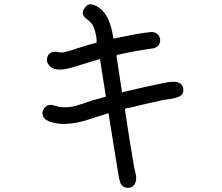

<svg xmlns="http://www.w3.org/2000/svg" viewBox="-20 -831 1040 901"><path d="M839.8 -415Q841.8 -401.4 836.4 -391.6Q831.1 -381.8 818.4 -377Q796.9 -368.2 769.5 -365.2Q752.9 -363.3 748 -362.3Q671.9 -345.7 595.7 -327.1Q567.4 -322.3 566.4 -320.3Q565.4 -319.3 585.9 -188.5L608.4 -52.7Q608.4 -49.8 613.3 -29.8Q618.2 -9.8 619.1 0Q620.1 30.3 601.6 43.9Q590.8 51.8 576.2 50.3Q561.5 48.8 551.8 39.1Q543 30.3 536.1 -8.8Q526.4 -66.4 508.8 -177.2Q491.2 -288.1 489.3 -299.8Q471.7 -294.9 434.6 -282.7Q397.5 -270.5 375 -263.7Q352.5 -256.8 320.3 -252.4Q288.1 -248 260.7 -250Q194.3 -257.8 182.6 -284.2Q173.8 -304.7 187 -322.8Q200.2 -340.8 222.7 -338.9L259.8 -329.1Q285.2 -326.2 310.5 -329.1Q332 -332 372.1 -345.7Q412.1 -359.4 416 -360.4Q419.9 -361.3 442.4 -367.7Q464.8 -374 476.6 -377Q471.7 -415 466.8 -441.4L449.2 -553.7Q423.8 -546.9 377 -532.2Q330.1 -517.6 319.3 -514.6Q231.4 -488.3 206.1 -530.3Q198.2 -542 200.7 -556.6Q203.1 -571.3 212.9 -580.1Q228.5 -591.8 252 -586.9Q260.7 -585 261.7 -585Q275.4 -582 322.3 -597.7Q384.8 -617.2 393.6 -620.1Q432.6 -629.9 433.6 -630.9L432.6 -652.3Q427.7 -687.5 416 -710.9Q412.1 -719.7 400.9 -730Q389.6 -740.2 381.8 -746.1Q359.4 -764.6 375 -790Q389.6 -813.5 408.2 -810.5Q427.7 -807.6 445.3 -794.4Q462.9 -781.2 473.6 -765.6Q500 -728.5 512.7 -649.4Q632.8 -675.8 689.5 -680.7Q708 -681.6 720.7 -668.9Q733.4 -656.2 731.4 -637.7Q728.5 -606.4 688.5 -602.5Q644.5 -596.7 599.6 -587.9L533.2 -574.2Q529.3 -573.2 527.8 -570.8Q526.4 -568.4 527.3 -564.5L552.7 -397.5Q661.1 -423.8 724.6 -436.5Q729.5 -437.5 744.1 -440.4Q758.8 -443.4 768.1 -445.3Q777.3 -447.3 791 -447.3Q818.4 -448.2 830.1 -435.5Q837.9 -427.7 839.8 -415Z"/></svg>

Font: irohamaru Regular
Style: Regular
Weight: 400
Designer: [Source Han Sans]
Ryoko NISHIZUKA  (kana & ideographs); Paul D. Hunt (Latin, Greek & Cyrillic); Wenlong ZHANG  (bopomofo
Version: Version 1.00